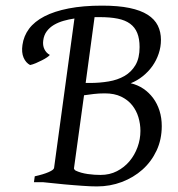

<svg xmlns="http://www.w3.org/2000/svg" viewBox="-20 -650 636 685"><path d="M317.4 -588.9 285.6 -354H301.3Q335.4 -354 367.4 -359.4Q399.4 -364.7 424.1 -378.9Q448.7 -393.1 463.4 -418Q478 -442.9 478 -481.9Q478 -511.7 469.7 -532.2Q461.4 -552.7 444.1 -565.4Q426.8 -578.1 399.9 -583.5Q373 -588.9 335.9 -588.9ZM354 -316.9Q332.5 -316.9 314.5 -314.7Q296.4 -312.5 279.8 -310.1L244.1 -50.8Q242.7 -46.9 249.5 -41.5Q258.8 -37.1 270 -33.9Q281.2 -30.8 293.2 -29.1Q305.2 -27.3 316.9 -26.6Q328.6 -25.9 338.9 -25.9Q371.1 -25.9 397.2 -39.3Q423.3 -52.7 441.9 -74.7Q460.4 -96.7 470.7 -125Q481 -153.3 481 -183.1Q481 -207.5 473.9 -231.4Q466.8 -255.4 451.7 -274.4Q436.5 -293.5 412.4 -305.2Q388.2 -316.9 354 -316.9ZM557.1 -200.2Q557.1 -152.3 538.6 -112.8Q520 -73.2 488.3 -44.9Q456.5 -16.6 414.6 -0.7Q372.6 15.1 326.2 15.1Q316.4 15.1 302.7 14.6Q289.1 14.2 273.7 12.9Q258.3 11.7 241.9 10.5Q225.6 9.3 210 7.8Q173.3 4.4 133.3 0H101.1L104 -21Q134.8 -27.8 153.3 -35.9Q171.9 -43.9 172.9 -50.8L245.6 -584Q225.6 -581.1 206.8 -575.7Q188 -570.3 172.6 -561.3Q157.2 -552.2 147 -538.6Q136.7 -524.9 134.3 -505.9Q131.8 -488.3 138.4 -474.6Q145 -460.9 157.7 -454.1Q156.2 -451.2 148.4 -445.8Q140.6 -440.4 130.1 -435.1Q119.6 -429.7 108.2 -424.8Q96.7 -419.9 87.4 -418Q72.3 -425.8 64.2 -444.3Q56.2 -462.9 60.1 -489.7Q64.5 -521.5 83.7 -547.4Q103 -573.2 138.4 -591.6Q173.8 -609.9 225.1 -619.9Q276.4 -629.9 344.2 -629.9Q401.9 -629.9 441.9 -621.6Q481.9 -613.3 506.8 -597.4Q531.7 -581.5 543 -558.8Q554.2 -536.1 554.2 -507.8Q554.2 -482.4 546.1 -458.5Q538.1 -434.6 523.7 -414.3Q509.3 -394 489.5 -378.2Q469.7 -362.3 446.3 -353Q471.2 -347.2 491.5 -333.5Q511.7 -319.8 526.4 -300Q541 -280.3 549.1 -254.9Q557.1 -229.5 557.1 -200.2Z"/></svg>

Font: Gentium Plus Afr
Style: Italic
Weight: 400
Italic angle: -8°
Designer: J. Victor Gaultney, Annie Olsen, Iska Routamaa, Becca Hirsbrunner
Foundry: SIL International
Version: Version 5.000